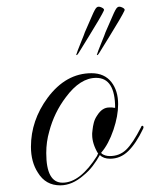

<svg xmlns="http://www.w3.org/2000/svg" viewBox="-20 -548 451 577"><path d="M271 -383Q271 -384 276 -397.5Q281 -411 287.5 -426.5Q294 -442 297 -451Q307 -473 317.5 -498Q328 -523 333 -526Q338 -530 347.5 -525.5Q357 -521 354 -516Q351 -509 338.5 -487.5Q326 -466 309.5 -439.5Q293 -413 279 -390Q273 -380 271 -383ZM209 -383Q209 -384 214 -397.5Q219 -411 225.5 -426.5Q232 -442 235 -451Q245 -473 255.5 -498Q266 -523 271 -526Q276 -530 285.5 -525.5Q295 -521 292 -516Q289 -509 276.5 -487.5Q264 -466 247.5 -439.5Q231 -413 217 -390Q211 -380 209 -383ZM161 9Q117 9 94 -29Q73 -61 73 -107Q73 -186 123 -254Q178 -328 255 -328Q294 -328 315 -301Q335 -275 335 -235Q335 -217 331.5 -198Q328 -179 321 -158Q306 -114 284 -89L286 -86Q296 -79 310 -79Q339 -79 359 -98Q379 -117 404 -166Q405 -170 408 -170Q410 -170 411 -167.5Q412 -165 410 -161Q389 -117 365.5 -94Q342 -71 311 -71Q291 -71 280 -82Q270 -64 258 -48.5Q246 -33 231 -21Q197 9 161 9ZM168 1Q221 1 272 -80Q272 -83 275 -86Q257 -116 257 -143Q257 -144 257 -147.5Q257 -151 258 -157Q259 -168 262 -179.5Q265 -191 272 -201Q287 -225 308 -225H317Q321 -224 323 -224Q325 -224 326 -224Q326 -314 269 -314Q221 -314 178 -256Q143 -210 128 -153Q119 -122 119 -88Q119 1 168 1Z"/></svg>

Font: Imperial Script
Style: Regular
Weight: 400
Designer: Robert E. Leuschke
Foundry: Robert E. Leuschke
Version: Version 1.010; ttfautohint (v1.8.3)